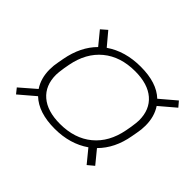

<svg xmlns="http://www.w3.org/2000/svg" viewBox="-97 -627 696 696"><g transform="rotate(45 251.0 -279.0)"><path d="M432 -409Q454 -376 454 -330Q454 -309 450 -290L446 -268Q433 -194 387 -148L428 -98L404 -78L363 -128Q307 -89 229 -89Q146 -89 103 -130L42 -78L26 -98L86 -150Q64 -183 64 -228Q64 -249 68 -268L72 -290Q86 -365 131 -410L90 -460L113 -480L155 -430Q211 -469 291 -469Q373 -469 415 -429L475 -480L492 -460ZM424 -327Q424 -382 388.5 -412.5Q353 -443 288 -443Q213 -443 164.5 -403Q116 -363 102 -290L98 -268Q94 -242 94 -231Q94 -176 129.5 -145.5Q165 -115 230 -115Q305 -115 353.5 -155Q402 -195 416 -268L420 -290Q424 -316 424 -327Z"/></g></svg>

Font: KoHo ExtraLight
Style: Italic
Weight: 275
Italic angle: -10°
Version: Version 1.000; ttfautohint (v1.6)